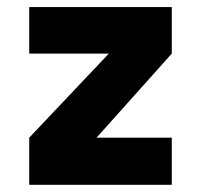

<svg xmlns="http://www.w3.org/2000/svg" viewBox="-20 -512 556 532"><path d="M61 0V-130.5L281.5 -363.5H61V-492.5H456V-363.5L247.5 -130.5H456V0Z"/></svg>

Font: Karla ExtraBold
Style: Regular
Weight: 800
Designer: Jonathan Pinhorn
Version: Version 2.001